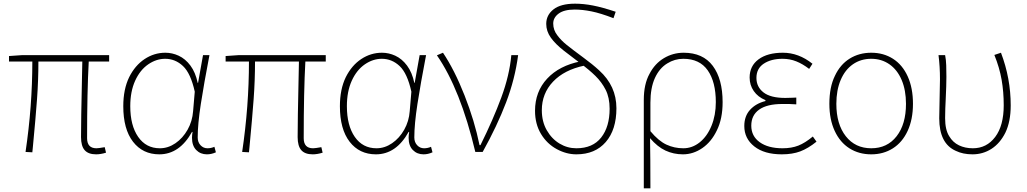

<svg xmlns="http://www.w3.org/2000/svg" viewBox="-20 -827 5590 1045"><path d="M421 -81Q421 -172 426 -394L428 -492H189Q189 -390 181.5 -287.5Q174 -185 159 -28L156 2L119 0Q156 -249 156 -492H29V-522L101 -527H574V-492H463Q454 -328 454 -75Q454 -20 505 -20Q516 -20 550 -26L557 4Q528 13 503 13Q461 13 441 -9.5Q421 -32 421 -81Z M651 -249Q651 -341 683 -407Q715 -471 767 -505.5Q819 -540 880 -540Q917 -540 952 -524Q989 -507 1016.5 -470Q1044 -433 1056 -376H1058L1085 -527H1120Q1090 -371 1073 -261Q1056 -151 1056 -79Q1056 -53 1071.5 -36.5Q1087 -20 1109 -20Q1129 -20 1147 -28L1155 2Q1131 13 1106 13Q1071 13 1048 -10.5Q1025 -34 1025 -77Q1025 -91 1028 -109H1025Q957 13 847 13Q757 13 704 -55.5Q651 -124 651 -249ZM1031 -222 1040 -328Q1018 -428 976 -467.5Q934 -507 879 -507Q831 -507 787 -477Q742 -446 715.5 -387.5Q689 -329 689 -249Q689 -144 732 -82Q775 -20 850 -20Q895 -20 935 -47.5Q975 -75 1001 -121Q1027 -167 1031 -222Z M1600 -81Q1600 -172 1605 -394L1607 -492H1368Q1368 -390 1360.5 -287.5Q1353 -185 1338 -28L1335 2L1298 0Q1335 -249 1335 -492H1208V-522L1280 -527H1753V-492H1642Q1633 -328 1633 -75Q1633 -20 1684 -20Q1695 -20 1729 -26L1736 4Q1707 13 1682 13Q1640 13 1620 -9.5Q1600 -32 1600 -81Z M1830 -249Q1830 -341 1862 -407Q1894 -471 1946 -505.5Q1998 -540 2059 -540Q2096 -540 2131 -524Q2168 -507 2195.5 -470Q2223 -433 2235 -376H2237L2264 -527H2299Q2269 -371 2252 -261Q2235 -151 2235 -79Q2235 -53 2250.5 -36.5Q2266 -20 2288 -20Q2308 -20 2326 -28L2334 2Q2310 13 2285 13Q2250 13 2227 -10.5Q2204 -34 2204 -77Q2204 -91 2207 -109H2204Q2136 13 2026 13Q1936 13 1883 -55.5Q1830 -124 1830 -249ZM2210 -222 2219 -328Q2197 -428 2155 -467.5Q2113 -507 2058 -507Q2010 -507 1966 -477Q1921 -446 1894.5 -387.5Q1868 -329 1868 -249Q1868 -144 1911 -82Q1954 -20 2029 -20Q2074 -20 2114 -47.5Q2154 -75 2180 -121Q2206 -167 2210 -222Z M2358 -526 2391 -540Q2454 -446 2508.5 -307.5Q2563 -169 2590 -37H2595Q2664 -176 2708.5 -296.5Q2753 -417 2763 -527H2800Q2783 -397 2734.5 -269.5Q2686 -142 2607 0H2567Q2486 -341 2358 -526Z M3011 -15Q2957 -44 2924.5 -98Q2892 -152 2892 -224Q2892 -328 2958 -399Q3024 -470 3140 -493L3161 -470Q3051 -447 2990 -382.5Q2929 -318 2929 -227Q2929 -165 2956 -118Q2983 -71 3025.5 -45.5Q3068 -20 3117 -20Q3206 -20 3252 -78.5Q3298 -137 3298 -235Q3298 -296 3276 -339Q3255 -380 3221 -413.5Q3187 -447 3138 -483Q3094 -516 3049 -551Q3003 -587 2978 -622Q2953 -657 2953 -697Q2953 -745 2992.5 -776Q3032 -807 3110 -807Q3156 -807 3207.5 -797Q3259 -787 3331 -763L3319 -728Q3249 -755 3199.5 -765Q3150 -775 3108 -775Q3050 -775 3020.5 -753Q2991 -731 2991 -699Q2991 -663 3014 -634Q3034 -607 3064.5 -582.5Q3095 -558 3156 -513Q3204 -478 3241 -444Q3335 -359 3335 -238Q3335 -121 3277 -54Q3219 13 3117 13Q3063 13 3011 -15Z M3515 -425Q3544 -481 3593.5 -510.5Q3643 -540 3701 -540Q3806 -540 3859.5 -468.5Q3913 -397 3913 -271Q3913 -181 3882 -118Q3852 -55 3802.5 -21Q3753 13 3697 13Q3646 13 3602 -7.5Q3558 -28 3518 -75Q3520 24 3520 198H3484V-283Q3484 -369 3515 -425ZM3876 -271Q3876 -381 3832 -444Q3788 -507 3699 -507Q3652 -507 3612 -482Q3569 -456 3544.5 -402.5Q3520 -349 3520 -268V-113Q3564 -60 3607 -40Q3650 -20 3699 -20Q3748 -20 3788.5 -52.5Q3829 -85 3852.5 -142.5Q3876 -200 3876 -271Z M4031 -141Q4031 -195 4062.5 -229.5Q4094 -264 4146 -277V-282Q4105 -299 4082.5 -331.5Q4060 -364 4060 -405Q4060 -468 4108.5 -504Q4157 -540 4241 -540Q4327 -540 4402 -480L4384 -452Q4349 -479 4314 -493Q4279 -507 4239 -507Q4177 -507 4137 -480.5Q4097 -454 4097 -403Q4097 -354 4135.5 -324Q4174 -294 4254 -294Q4278 -294 4292 -295L4314 -296V-259Q4284 -261 4274 -261H4238Q4155 -261 4112 -230.5Q4069 -200 4069 -143Q4069 -86 4115 -53Q4161 -20 4239 -20Q4288 -20 4325 -34.5Q4362 -49 4404 -84L4424 -56Q4378 -19 4335.5 -3Q4293 13 4235 13Q4140 13 4085.5 -30Q4031 -73 4031 -141Z M4494 -262Q4494 -353 4524 -414Q4553 -476 4604.5 -508Q4656 -540 4722 -540Q4789 -540 4840.5 -507Q4892 -474 4920.5 -411Q4949 -348 4949 -262Q4949 -177 4920 -114.5Q4891 -52 4839.5 -19.5Q4788 13 4722 13Q4655 13 4603.5 -19.5Q4552 -52 4523 -114.5Q4494 -177 4494 -262ZM4911 -262Q4911 -336 4887.5 -391.5Q4864 -447 4821 -477Q4778 -507 4722 -507Q4665 -507 4622 -477Q4579 -447 4555.5 -391.5Q4532 -336 4532 -262Q4532 -151 4583.5 -85.5Q4635 -20 4722 -20Q4809 -20 4860 -85.5Q4911 -151 4911 -262Z M5182 -6Q5092 -46 5092 -183Q5092 -218 5094 -290Q5096 -360 5096 -396Q5096 -466 5088 -527H5124Q5129 -502 5130 -471.5Q5131 -441 5131 -409Q5131 -365 5127 -281Q5126 -262 5125 -237Q5124 -212 5124 -184Q5124 -121 5146 -86Q5166 -52 5199.5 -36Q5233 -20 5275 -20Q5350 -20 5396.5 -81.5Q5443 -143 5443 -254Q5443 -327 5431.5 -393Q5420 -459 5392 -528L5428 -540Q5481 -401 5481 -253Q5481 -165 5452 -105Q5423 -47 5376.5 -17Q5330 13 5273 13Q5221 13 5182 -6Z"/></svg>

Font: Merged Yaku Han JP Thin
Style: Regular
Weight: 250
Designer: Ryoko NISHIZUKA 西塚涼子 (kana, bopomofo & ideographs); Paul D. Hunt (Latin, Greek & Cyrillic); Sandoll Communications 산돌커뮤니
Foundry: Adobe
Version: Version 2.004